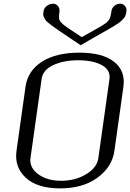

<svg xmlns="http://www.w3.org/2000/svg" viewBox="-20 -1041 719 1061"><path d="M523.4 -167 585 -604.5Q591.8 -654.3 542.5 -681.2Q493.2 -708 412.1 -708Q331.1 -708 273.9 -681.2Q216.8 -654.3 210 -604.5L148.4 -167Q141.6 -115.2 190.9 -78.6Q240.2 -42 318.4 -42Q396.5 -42 456.5 -78.6Q516.6 -115.2 523.4 -167ZM612.3 -208Q599.6 -118.2 518.6 -59.1Q437.5 0 312.5 0Q185.5 0 122.1 -59.1Q58.6 -118.2 71.3 -208L121.1 -562.5Q133.8 -650.4 211.9 -700.2Q290 -750 418 -750Q546.9 -750 610.4 -699.7Q673.8 -649.4 662.1 -562.5ZM425.8 -791Q399.4 -808.6 371.1 -827.6Q342.8 -846.7 326.2 -857.9Q309.6 -869.1 291.5 -881.8Q273.4 -894.5 264.2 -901.4Q254.9 -908.2 244.1 -917.5Q233.4 -926.8 230 -932.6Q226.6 -938.5 222.7 -946.3Q218.8 -954.1 218.8 -961.4Q218.8 -968.8 220.7 -978.5Q222.7 -996.1 238.8 -1008.3Q254.9 -1020.5 272.5 -1020.5Q289.1 -1020.5 299.8 -1008.3Q310.5 -996.1 308.6 -978.5Q303.7 -942.4 308.6 -930.7Q311.5 -924.8 314 -921.4Q316.4 -918 322.3 -912.6Q328.1 -907.2 332 -903.8Q335.9 -900.4 346.7 -892.6Q357.4 -884.8 366.7 -878.9Q376 -873 395.5 -859.9Q415 -846.7 431.6 -835.9Q445.3 -843.8 463.4 -853.5Q481.4 -863.3 490.7 -868.7Q500 -874 511.7 -880.9Q523.4 -887.7 529.3 -890.6Q535.2 -893.6 542.5 -898.4Q549.8 -903.3 553.7 -905.8Q557.6 -908.2 562.5 -911.6Q567.4 -915 570.3 -918Q573.2 -920.9 575.7 -923.8Q578.1 -926.8 582 -930.7Q590.8 -942.4 595.7 -978.5Q597.7 -996.1 611.8 -1008.3Q626 -1020.5 643.6 -1020.5Q660.2 -1020.5 670.4 -1008.3Q680.7 -996.1 678.7 -978.5Q677.7 -969.7 675.8 -962.9Q673.8 -956.1 670.9 -949.7Q668 -943.4 661.6 -937Q655.3 -930.7 649.4 -924.8Q643.6 -918.9 630.9 -910.6Q618.2 -902.3 607.4 -895.5Q596.7 -888.7 575.2 -876.5Q553.7 -864.3 535.2 -854Q516.6 -843.8 485.4 -825.7Q454.1 -807.6 425.8 -791Z"/></svg>

Font: okolaks
Style: RegularItalic
Weight: 500
Italic angle: -8°
Version: Version 000.6.0